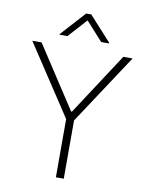

<svg xmlns="http://www.w3.org/2000/svg" viewBox="-99 -1000 829 1071"><g transform="rotate(10 315.5 -464.5)"><path d="M31.2 -727.3 293 -329.9V0H337.7V-329.9L599.4 -727.3H546.9L317.8 -376.4H312.9L83.8 -727.3ZM219.8 -786.9 315.3 -892.8 410.9 -786.9H455.6V-790.5L329.9 -929H300.8L175.1 -790.5V-786.9Z"/></g></svg>

Font: Karasuma Gothic
Style: Thin
Weight: 200
Designer: Rasmus Andersson / Ryoko Ishizuka
Foundry: rsms
Version: Version 1.00